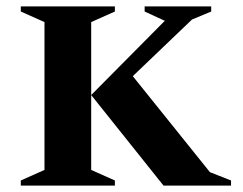

<svg xmlns="http://www.w3.org/2000/svg" viewBox="-20 -580 758 600"><path d="M45 0V-16L119 -49V-511L45 -544V-560H339V-544L265 -511V-49L339 -16V0ZM491 0 265 -283 495 -515 432 -544V-560H640V-544L580 -519L395 -342L636 -42L702 -16V0Z"/></svg>

Font: Spectral SC
Style: Bold
Weight: 700
Designer: Jean-Baptiste Levee
Foundry: Production Type
Version: Version 2.001